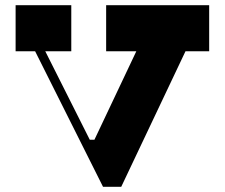

<svg xmlns="http://www.w3.org/2000/svg" viewBox="-20 -720 864 738"><path d="M784 -700H388V-523H504L343 -183H325L154 -523H254V-700H40V-523H115L376 -2H446L693 -523H784Z"/></svg>

Font: Space Cowgirl Black
Style: Regular
Weight: 900
Designer: Valery Marier
Foundry: Valery Marier
Version: Version 1.000;hotconv 1.0.109;makeotfexe 2.5.65596